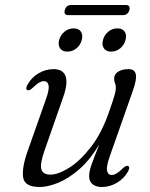

<svg xmlns="http://www.w3.org/2000/svg" viewBox="-20 -739 600 768"><path d="M492.5 -75Q501.5 -71 492 -53Q476 -24.5 447.5 -7.8Q419 9 387 9Q364.5 9 350.5 -2Q336.5 -13 336.5 -34.5Q336.5 -53 346 -80.2Q355.5 -107.5 377.5 -162Q339.5 -98.5 296.2 -61.2Q253 -24 211.8 -7.5Q170.5 9 139 9Q79 9 72.8 -28.2Q66.5 -65.5 90 -133L163 -340Q178 -381 174.2 -397.8Q170.5 -414.5 155.5 -414.5Q147 -414.5 136.2 -408.5Q125.5 -402.5 110.5 -387.5Q97.5 -375 89.5 -378.5Q80.5 -383 90 -400.5Q106 -429 134.2 -445.8Q162.5 -462.5 194.5 -462.5Q231.5 -462.5 242 -434.8Q252.5 -407 233.5 -352.5L158.5 -138Q139 -82.5 145.5 -61.5Q152 -40.5 181.5 -40.5Q212.5 -40.5 256 -67.5Q299.5 -94.5 342.8 -149.8Q386 -205 415.5 -289.5Q433 -339.5 438.2 -358.2Q443.5 -377 443.5 -386.5Q443.5 -399 440 -406.2Q436.5 -413.5 436.5 -425Q436.5 -442 452.5 -452.2Q468.5 -462.5 494.5 -462.5Q518.5 -462.5 523.2 -442.2Q528 -422 511 -375L419 -113.5Q404.5 -72.5 408.2 -55.8Q412 -39 426.5 -39Q435.5 -39 446 -45Q456.5 -51 471.5 -66Q485 -78.5 492.5 -75ZM249.5 -532.5Q229 -532.5 220.2 -545.8Q211.5 -559 216.5 -579Q222 -599 238 -612.2Q254 -625.5 274.5 -625.5Q295 -625.5 303.8 -612.2Q312.5 -599 307 -579Q302 -559 286 -545.8Q270 -532.5 249.5 -532.5ZM424.5 -532.5Q404.5 -532.5 395.5 -545.8Q386.5 -559 392 -579Q397 -599 413 -612.2Q429 -625.5 449.5 -625.5Q470 -625.5 478.8 -612.2Q487.5 -599 482 -579Q477 -559 461 -545.8Q445 -532.5 424.5 -532.5ZM239 -698.5Q244.5 -719 265 -719H482.5Q503 -719 497.5 -698.5Q491.5 -678.5 471.5 -678.5H253.5Q234 -678.5 239 -698.5Z"/></svg>

Font: Fraunces 9pt S000 Light
Style: Italic
Weight: 300
Italic angle: -16°
Version: Version 1.000; ttfautohint (v1.8.3)